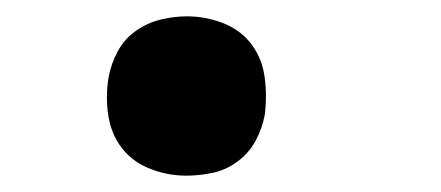

<svg xmlns="http://www.w3.org/2000/svg" viewBox="-20 -207 540 235"><path d="M208 8Q185 8 163.5 -0.5Q142 -9 129 -26Q116 -43 112.5 -66Q109 -89 113 -113Q116 -129 124 -144Q132 -159 146 -169Q160 -179 176.5 -183Q193 -187 209 -187Q232 -187 253.5 -178.5Q275 -170 288 -152.5Q301 -135 304 -112Q307 -89 304 -66Q301 -50 293 -35Q285 -20 271 -9.5Q257 1 240.5 4.5Q224 8 208 8Z"/></svg>

Font: Iosevka SS18
Style: Bold Italic
Weight: 700
Italic angle: -9°
Monospace: yes
Designer: Belleve Invis
Foundry: Belleve Invis
Version: Version 25.1.1; ttfautohint (v1.8.4)